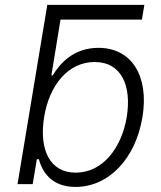

<svg xmlns="http://www.w3.org/2000/svg" viewBox="-20 -747 653 779"><path d="M379.3 -552.9C279.5 -552.9 223.4 -490.4 194.2 -441.4H188.6L225.5 -667.6H555.8L565.7 -727.3H171.9L51.1 0H112.6L129.6 -101.2H137.4C151.6 -51.1 187.1 11.4 286.6 11.4C420.5 11.4 529.8 -102.3 557.9 -271.3C585.6 -439.3 513.8 -552.9 379.3 -552.9ZM494.3 -272.4C473 -145.2 396 -46.5 287.3 -46.5C181.5 -46.5 137.8 -140.6 159.1 -272.4C180.4 -403.1 257.5 -495.4 364 -495.4C473.4 -495.4 514.6 -398.1 494.3 -272.4Z"/></svg>

Font: TID UI Light
Style: Italic
Weight: 300
Italic angle: -9.39999°
Designer: The TID Project Authors
Foundry: Bakken & Bæck
Version: Version 1.001;hotconv 1.0.109;makeotfexe 2.5.65596